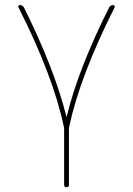

<svg xmlns="http://www.w3.org/2000/svg" viewBox="-20 -540 540 779"><path d="M239.3 -24.4Q196.3 -230.5 54.7 -510.7Q52.7 -513.7 54.7 -516.6Q56.6 -519.5 60.5 -519.5Q71.3 -519.5 77.1 -509.8Q201.2 -260.7 249 -68.4Q249 -66.4 250 -66.4Q251 -66.4 251 -68.4Q297.9 -261.7 422.9 -509.8Q427.7 -519.5 439.5 -519.5Q442.4 -519.5 444.3 -516.6Q446.3 -513.7 445.3 -510.7Q303.7 -229.5 260.7 -25.4Q259.8 -22.5 259.8 -14.6V210Q259.8 219.7 250 219.7Q240.2 219.7 240.2 210V-14.6Q240.2 -21.5 239.3 -24.4Z"/></svg>

Font: Rounded-X Mgen+ 1m thin
Style: Regular
Weight: 100
Designer: [Source Han Sans]
Ryoko NISHIZUKA  (kana & ideographs); Paul D. Hunt (Latin, Greek & Cyrillic); Wenlong ZHANG  (bopomofo
Version: Version 1.059.20150602